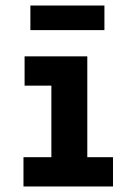

<svg xmlns="http://www.w3.org/2000/svg" viewBox="-20 -675 490 695"><path d="M65 0V-106H166V-365H69V-471H296V-106H389V0ZM90 -566V-655H358V-566Z"/></svg>

Font: Inconsolata SemiCondensed Black
Style: Regular
Weight: 900
Width: 4
Monospace: yes
Designer: Raph Levien, Cyreal, Brenton Simpson
Foundry: Raph Levien, Cyreal, Google
Version: Version 3.001; ttfautohint (v1.8.2.53-6de2)